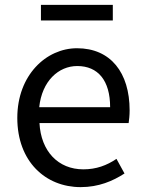

<svg xmlns="http://www.w3.org/2000/svg" viewBox="-20 -755 594 788"><path d="M311 13C385 13 443 -12 491 -43L458 -103C418 -76 375 -60 322 -60C219 -60 148 -134 142 -250H508C510 -263 512 -282 512 -302C512 -457 434 -557 296 -557C170 -557 51 -447 51 -271C51 -92 167 13 311 13ZM141 -315C152 -422 220 -484 297 -484C382 -484 432 -425 432 -315ZM148 -671H443V-735H148Z"/></svg>

Font: Noto Sans T Chinese Regular
Style: Regular
Weight: 400
Designer: Ryoko NISHIZUKA (kana & ideographs); Paul D. Hunt (Latin, Greek & Cyrillic); Wenlong ZHANG (bopomofo); Sandoll Communica
Foundry: Adobe Systems Incorporated
Version: Version 1.000;PS 1;hotconv 1.0.78;makeotf.lib2.5.61930